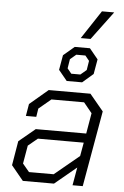

<svg xmlns="http://www.w3.org/2000/svg" viewBox="-62 -988 667 1031"><g transform="rotate(5 271.5 -472.0)"><path d="M36 -79 58 -210 146 -283H418L437 -394L392 -449H216L150 -394L143 -349H87L98 -414L197 -498H422L496 -409L424 0H369L386 -97L269 0H101ZM263 -50 396 -160 409 -233H162L111 -191L94 -93L130 -50ZM243 -611 257 -691 316 -741H398L444 -685L430 -605L372 -555H289ZM359 -596 391 -623 399 -673 377 -700H328L296 -673L288 -623L310 -596ZM445 -944H511L397 -791H344Z"/></g></svg>

Font: Chakra Petch Light
Style: Italic
Weight: 300
Italic angle: -10°
Designer: Katatrad Aksorn Co.,Ltd.
Foundry: Cadson Demak Co.,Ltd.
Version: Version 1.000; ttfautohint (v1.6)